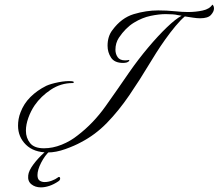

<svg xmlns="http://www.w3.org/2000/svg" viewBox="-20 -609 945 830"><path d="M187 50Q126 50 92 16.5Q58 -17 58 -66Q58 -80 60.5 -94.5Q63 -109 69 -124Q83 -161 111.5 -189.5Q140 -218 180 -238Q200 -247 233 -253.5Q266 -260 291 -258Q299 -257 299 -253.5Q299 -250 294 -250Q243 -250 200 -221.5Q157 -193 130 -154Q113 -129 102.5 -99.5Q92 -70 92 -44Q92 -13 110 9.5Q128 32 170 32Q208 32 246.5 16.5Q285 1 316 -24Q384 -76 436.5 -150Q489 -224 539 -297Q578 -353 620.5 -403.5Q663 -454 701 -490.5Q739 -527 765 -541L747 -544Q740 -546 726.5 -547Q713 -548 696 -548Q668 -548 631.5 -540.5Q595 -533 559 -511Q523 -489 494 -446Q479 -423 479 -394Q479 -376 488.5 -362Q498 -348 521 -348Q525 -348 529.5 -348.5Q534 -349 538 -350Q539 -350 539 -349Q539 -343 528 -339Q524 -338 520 -337.5Q516 -337 512 -337Q475 -337 460 -360Q445 -383 445 -411Q445 -452 466 -479Q505 -532 558.5 -548Q612 -564 664 -564Q701 -564 734.5 -560.5Q768 -557 793 -557Q826 -557 856 -563.5Q886 -570 898 -589Q905 -584 905 -572Q905 -559 892 -544.5Q879 -530 845 -530Q832 -530 815.5 -532.5Q799 -535 779 -538Q761 -523 738.5 -496Q716 -469 694 -438Q672 -407 655 -380Q638 -353 629 -338Q584 -263 538.5 -196.5Q493 -130 442.5 -78Q392 -26 330 6Q303 21 262.5 35.5Q222 50 187 50ZM157 201Q132 201 115.5 187.5Q99 174 102 149Q104 129 124.5 101.5Q145 74 172 50Q175 48 179.5 44.5Q184 41 187 41Q189 41 192 41.5Q195 42 195 44Q174 63 158 94Q142 125 142 148Q142 165 151 171.5Q160 178 173 178Q188 178 204 172Q220 166 229 159Q232 156 235 156Q240 156 240 163Q240 170 232 175Q213 188 193.5 194.5Q174 201 157 201Z"/></svg>

Font: Luxurious Script
Style: Regular
Weight: 400
Designer: Robert E. Leuschke
Foundry: Robert E. Leuschke
Version: Version 1.010; ttfautohint (v1.8.3)